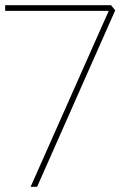

<svg xmlns="http://www.w3.org/2000/svg" viewBox="-20 -720 506 740"><path d="M98 0 399 -678H0V-700H408L424 -680L123 0Z"/></svg>

Font: Mach Thin
Style: Regular
Weight: 250
Version: Version 1.002